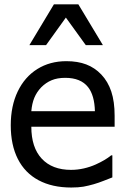

<svg xmlns="http://www.w3.org/2000/svg" viewBox="-20 -838 566 871"><path d="M446.8 -633.3H369.1L278.8 -758.3L189 -633.3H113.3L224.6 -818.4H335.4ZM28.8 -269.5Q28.8 -357.4 60.5 -423.3Q92.3 -489.3 149.4 -524.9Q206.5 -560.5 281.2 -560.5Q332.5 -560.5 371.3 -545.7Q410.2 -530.8 439.5 -500Q469.7 -468.3 484.9 -422.6Q500 -377 500 -313V-263.2H122.1Q122.1 -168.9 169.4 -118.2Q216.8 -67.4 302.2 -67.4Q331.5 -67.4 360.4 -74Q389.2 -80.6 414.1 -91.8Q457.5 -111.3 484.4 -133.3H489.7V-33.2L449.7 -17.6Q405.8 0 358.4 8.8Q335 12.7 303.2 12.7Q216.8 12.7 155 -20.3Q93.3 -53.2 61 -116.7Q28.8 -180.2 28.8 -269.5ZM410.6 -333.5Q408.7 -405.8 379.4 -442.9Q346.2 -484.9 275.9 -484.9Q240.2 -484.9 214.4 -474.1Q188.5 -463.4 167 -441.9Q146.5 -420.4 135.7 -394.3Q125 -368.2 122.1 -333.5Z"/></svg>

Font: SG Kara Bold
Style: Regular
Weight: 400
Designer: Damoon Khanjanzadeh
Version: Version 1.000